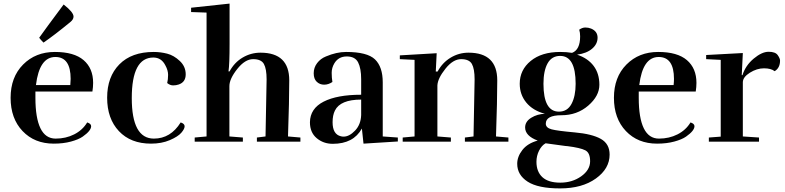

<svg xmlns="http://www.w3.org/2000/svg" viewBox="-20 -788 4365 1068"><path d="M373 -349Q373 -471 288 -471Q199 -471 180 -315H371Q373 -335 373 -349ZM279 11Q172 11 105.5 -59Q39 -129 39 -244Q39 -359 108.5 -429Q178 -499 285 -499Q392 -499 445 -453.5Q498 -408 498 -327Q498 -304 494 -279H177V-244Q177 -132 205 -74.5Q233 -17 289.5 -17Q346 -17 392.5 -40.5Q439 -64 465 -107Q487 -100 487 -86Q487 -61 440 -28Q417 -12 374.5 -0.5Q332 11 279 11ZM389 -696Q389 -680 372 -666Q282 -592 222 -551Q206 -567 198 -578Q228 -621 334 -763Q389 -720 389 -696Z M910 -326Q915 -346 915 -371.5Q915 -397 900 -424Q878 -468 833 -468Q713 -468 713 -242.5Q713 -17 836 -17Q929 -17 985 -107Q1007 -100 1007 -85.5Q1007 -71 988.5 -49.5Q970 -28 924.5 -8.5Q879 11 820 11Q707 11 641.5 -58.5Q576 -128 576 -244.5Q576 -361 644 -430Q712 -499 835 -499Q873 -499 910 -489.5Q947 -480 980 -449Q1013 -418 1013 -374.5Q1013 -331 974 -318Q960 -313 943 -313Q926 -313 910 -326Z M1457 -29 1463 -346Q1463 -405 1448 -432Q1433 -459 1388 -459Q1343 -459 1299.5 -404Q1256 -349 1256 -309V-29L1331 -23V0H1063V-23L1129 -29V-718L1043 -721V-745L1257 -768V-544Q1257 -431 1251 -391H1257Q1284 -441 1330 -468Q1376 -495 1429 -495Q1589 -495 1589 -341Q1589 -230 1582 -29L1651 -23V0H1409V-23Z M1989 -234Q1873 -234 1843 -173Q1830 -147 1830 -108Q1830 -41 1876 -30Q1883 -28 1891 -28Q1923 -28 1955 -61.5Q1987 -95 1989 -148ZM1829 -332Q1807 -317 1783 -317Q1759 -317 1742 -333Q1725 -349 1725 -380.5Q1725 -412 1744 -437Q1763 -462 1793 -474Q1852 -499 1905 -499Q2023 -499 2066 -457.5Q2109 -416 2109 -330V-29L2193 -23V-1L2002 11L1993 -73Q1946 12 1831 12Q1779 12 1741.5 -19.5Q1704 -51 1704 -108Q1705 -184 1780 -222.5Q1855 -261 1989 -261V-347Q1989 -408 1972 -441Q1955 -474 1909 -474Q1863 -474 1840 -436Q1825 -411 1825 -383Q1825 -355 1829 -332Z M2614 -29 2620 -346Q2620 -405 2605 -432Q2590 -459 2545 -459Q2500 -459 2457.5 -405.5Q2415 -352 2413 -313V-29L2488 -23V0H2220V-23L2286 -29V-455L2204 -459V-480L2409 -492L2404 -390H2414Q2441 -440 2487 -467.5Q2533 -495 2586 -495Q2746 -495 2746 -341Q2746 -230 2739 -29L2808 -23V0H2566V-23Z M3162 -494Q3207 -511 3207 -586Q3207 -606 3202 -623Q3219 -635 3236 -635Q3253 -635 3268 -629Q3304 -614 3304 -578.5Q3304 -543 3273.5 -517Q3243 -491 3190 -484Q3250 -464 3282 -421.5Q3314 -379 3314 -316.5Q3314 -254 3252 -200.5Q3190 -147 3103 -147Q3016 -147 3016 -100Q3016 -77 3048.5 -68.5Q3081 -60 3177 -51.5Q3273 -43 3322 -15.5Q3371 12 3371 72Q3371 150 3294.5 205Q3218 260 3095.5 260Q2973 260 2915 222.5Q2857 185 2857 123Q2857 83 2886 46Q2915 9 2971 -6Q2901 -32 2901 -79Q2901 -112 2935 -133Q2969 -154 3011 -155Q2944 -173 2907.5 -217.5Q2871 -262 2871 -322Q2871 -399 2932 -449Q2993 -499 3096 -499Q3132 -499 3162 -494ZM2964 112Q2964 167 2997 197.5Q3030 228 3096.5 228Q3163 228 3212.5 193Q3262 158 3262.5 110Q3263 62 3235.5 48Q3208 34 3137 25L3125 24Q3046 14 3015 9Q2993 21 2978.5 50Q2964 79 2964 112ZM3089 -167Q3136 -167 3159 -210Q3182 -253 3182 -322Q3182 -477 3096 -477Q3049 -477 3026 -435.5Q3003 -394 3003 -322Q3003 -167 3089 -167Z M3729 -349Q3729 -471 3644 -471Q3555 -471 3536 -315H3727Q3729 -335 3729 -349ZM3635 11Q3528 11 3461.5 -59Q3395 -129 3395 -244Q3395 -359 3464.5 -429Q3534 -499 3641 -499Q3748 -499 3801 -453.5Q3854 -408 3854 -327Q3854 -304 3850 -279H3533V-244Q3533 -132 3561 -74.5Q3589 -17 3645.5 -17Q3702 -17 3748.5 -40.5Q3795 -64 3821 -107Q3843 -100 3843 -86Q3843 -61 3796 -28Q3773 -12 3730.5 -0.5Q3688 11 3635 11Z M4319 -451Q4319 -410 4289 -392Q4269 -408 4229.5 -408Q4190 -408 4151 -383.5Q4112 -359 4112 -330V-29L4202 -23V0H3923V-23L3989 -28V-455L3908 -459V-482L4112 -493L4106 -370H4110Q4127 -424 4172.5 -462Q4218 -500 4255.5 -500Q4293 -500 4306 -481.5Q4319 -463 4319 -451Z"/></svg>

Font: Rufina
Style: Bold
Weight: 700
Designer: Martin Sommaruga
Foundry: Martin Sommaruga
Version: Version 1.001